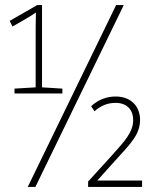

<svg xmlns="http://www.w3.org/2000/svg" viewBox="-20 -734 603 754"><path d="M89 0H119L466 -714H436ZM37 -367H225V-386L145 -391V-714H126L18 -652L29 -630L54 -644C84 -662 100 -670 121 -685C120 -649 120 -604 120 -566V-391L37 -386ZM326 0H538V-25H362L433 -104C493 -170 530 -206 530 -263C530 -316 495 -355 434 -355C398 -355 365 -342 338 -317L351 -297C377 -320 403 -330 434 -330C479 -330 503 -302 503 -263C503 -215 470 -180 417 -121L326 -21Z"/></svg>

Font: Noto Sans Mono SemiCondensed Thin
Style: Regular
Weight: 100
Width: 4
Designer: Monotype Design Team
Foundry: Monotype Imaging Inc.
Version: Version 2.014